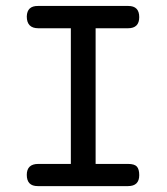

<svg xmlns="http://www.w3.org/2000/svg" viewBox="-20 -631 565 651"><path d="M70.8 -38.1Q70.8 -75.2 109.9 -75.2H220.2V-535.2H109.9Q70.8 -535.2 70.8 -575.2Q71.8 -611.3 108.9 -610.8H415Q452.1 -610.8 452.1 -573Q452.1 -535.2 414.1 -535.2H304.2V-75.2H414.1Q436 -75.2 444.1 -66.2Q452.1 -57.1 452.1 -37.1Q452.1 0 414.1 0H107.9Q70.8 0 70.8 -38.1Z"/></svg>

Font: CMU Typewriter Text
Style: Bold
Weight: 700
Version: Version 0.7.0